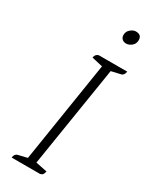

<svg xmlns="http://www.w3.org/2000/svg" viewBox="-214 -881 741 931"><g transform="rotate(30 156.5 -415.5)"><path d="M34 0Q36 -22 53 -26L103 -38L192 -602L131 -616Q134 -637 152 -641H311Q307 -618 292 -615L240 -603L150 -39L214 -26Q211 -14 207.5 -8.5Q204 -3 193 0ZM238 -756Q223 -756 214.5 -764.5Q206 -773 206 -786Q206 -806 221 -818.5Q236 -831 250 -831Q283 -831 283 -801Q283 -780 268 -768Q253 -756 238 -756Z"/></g></svg>

Font: Petrona ExtraLight
Style: Italic
Weight: 200
Italic angle: -9°
Designer: Ringo R. Seeber
Foundry: Ringo R. Seeber
Version: Version 2.001; ttfautohint (v1.8.3)